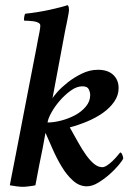

<svg xmlns="http://www.w3.org/2000/svg" viewBox="-20 -717 529 743"><path d="M299 -383Q277 -383 254 -366.5Q231 -350 211.5 -327.5Q192 -305 179 -281.5Q166 -258 164 -243Q188 -243 217 -250.5Q246 -258 271 -271.5Q296 -285 312.5 -305Q329 -325 329 -349Q329 -360 323.5 -371.5Q318 -383 299 -383ZM359 -447Q397 -447 418 -427.5Q439 -408 439 -376Q439 -348 422 -323.5Q405 -299 378 -280Q351 -261 317.5 -247Q284 -233 250 -224Q267 -194 282.5 -166Q298 -138 313.5 -116.5Q329 -95 344.5 -82.5Q360 -70 376 -70Q384 -70 394.5 -77Q405 -84 415 -93.5Q425 -103 433 -112.5Q441 -122 445 -127Q450 -127 453.5 -117.5Q457 -108 457 -104Q454 -96 439 -78Q424 -60 403.5 -42Q383 -24 360 -10Q337 4 316 4Q287 4 262.5 -18Q238 -40 218.5 -72.5Q199 -105 183.5 -140.5Q168 -176 156 -203Q152 -180 145.5 -145.5Q139 -111 132 -79Q125 -41 117 0Q109 2 92.5 4Q76 6 68 6Q60 6 43.5 4Q27 2 18 0Q19 -5 24 -31.5Q29 -58 37 -98Q45 -138 54.5 -188Q64 -238 74 -289.5Q84 -341 93.5 -390Q103 -439 110.5 -477.5Q118 -516 122.5 -539.5Q127 -563 127 -564Q130 -578 133 -594Q136 -610 136 -618Q136 -625 128.5 -629Q121 -633 111 -634.5Q101 -636 90.5 -636.5Q80 -637 74 -637Q72 -640 73.5 -650.5Q75 -661 78 -664Q99 -666 124 -670Q149 -674 172 -679Q195 -684 214 -689Q233 -694 241 -697Q245 -695 246 -689Q247 -683 247 -678Q247 -675 245.5 -665.5Q244 -656 241.5 -644.5Q239 -633 237 -621.5Q235 -610 233 -603L183 -336Q186 -343 202 -361Q218 -379 242 -398Q266 -417 296.5 -432Q327 -447 359 -447Z"/></svg>

Font: Vermiglione SemiBold
Style: Italic
Weight: 600
Italic angle: -11°
Version: Version 1.000